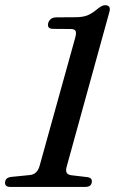

<svg xmlns="http://www.w3.org/2000/svg" viewBox="-31 -738 462 758"><path d="M179 -624Q154.5 -624 159 -645.5Q161 -655.5 169.2 -662.5Q177.5 -669.5 192.5 -669.5L266.5 -670Q296 -670 314.5 -677.5Q333 -685 353.5 -702.5Q372 -717.5 383.5 -717.5Q408 -717.5 401 -691.5L232.5 -81Q228 -66 231.8 -57Q235.5 -48 252 -46L315.5 -38.5Q333 -35.5 331.5 -20.5Q330.5 0 305 0H10Q-12.5 0 -11 -18.5Q-9.5 -36.5 12.5 -39.5L87.5 -47Q115.5 -50 125 -82L265.5 -587.5Q271.5 -608.5 267.2 -616Q263 -623.5 247.5 -623.5Z"/></svg>

Font: Fraunces 72pt S050
Style: Italic
Weight: 400
Italic angle: -16°
Version: Version 1.000; ttfautohint (v1.8.3)